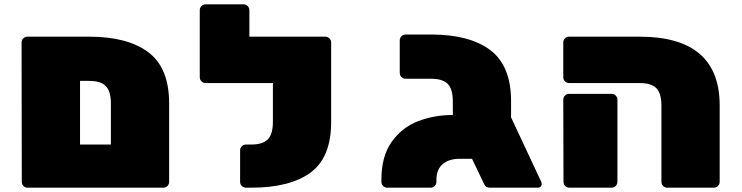

<svg xmlns="http://www.w3.org/2000/svg" viewBox="-20 -870 3440 890"><path d="M764 -391V-27Q764 -16 756.5 -8Q749 0 737 0H107Q96 0 88.5 -8Q81 -16 81 -27L80 -673Q80 -684 88 -692Q96 -700 107 -700H393Q572 -700 668 -627.5Q764 -555 764 -391ZM351 -200H494V-390Q494 -447 470.5 -471Q447 -495 393 -495H351Z M933 -850H1109Q1120 -850 1128 -842Q1136 -834 1136 -823V-700H1488Q1499 -700 1507 -692Q1515 -684 1515 -673V-304Q1515 -140 1419.5 -70Q1324 0 1144 0H1120Q1109 0 1101 -8Q1093 -16 1093 -27V-173Q1093 -184 1101 -192Q1109 -200 1120 -200H1144Q1198 -200 1221.5 -224Q1245 -248 1245 -305V-485H933Q922 -485 914 -493Q906 -501 906 -512V-823Q906 -834 914 -842Q922 -850 933 -850Z M1978 -505H1860Q1849 -505 1841 -513Q1833 -521 1833 -532V-683Q1833 -694 1841 -702Q1849 -710 1860 -710H1978Q2157 -710 2253 -637.5Q2349 -565 2349 -401V-326L2489 -27Q2491 -21 2491 -17Q2491 -9 2486 -4.5Q2481 0 2473 0H2252Q2241 0 2234.5 -4Q2228 -8 2223 -19L2168 -134H2110Q2062 -134 2032.5 -109.5Q2003 -85 2003 -37V-27Q2003 -16 1995 -8Q1987 0 1976 0H1775Q1764 0 1756 -8Q1748 -16 1748 -27V-38Q1748 -146 1796 -213Q1844 -280 1918.5 -308.5Q1993 -337 2079 -337V-400Q2079 -457 2055.5 -481Q2032 -505 1978 -505Z M3316 -381V-27Q3316 -16 3308 -8Q3300 0 3289 0H3073Q3062 0 3054 -8Q3046 -16 3046 -27V-380Q3046 -437 3022.5 -461Q2999 -485 2945 -485H2618Q2607 -485 2599 -493Q2591 -501 2591 -512V-673Q2591 -684 2599 -692Q2607 -700 2618 -700H2945Q3316 -700 3316 -381ZM2815 0H2619Q2608 0 2600 -8Q2592 -16 2592 -27L2591 -408Q2591 -419 2599 -427Q2607 -435 2618 -435H2815Q2826 -435 2834 -427Q2842 -419 2842 -408V-27Q2842 -16 2834 -8Q2826 0 2815 0Z"/></svg>

Font: Rubik Mono One
Style: Regular
Weight: 400
Designer: Hubert and Fischer with Elvire Volk Leonovitch (Cyrillic Expansion: Cyreal)
Foundry: Hubert and Fischer with Elvire Volk Leonovitch
Version: Version 2.000